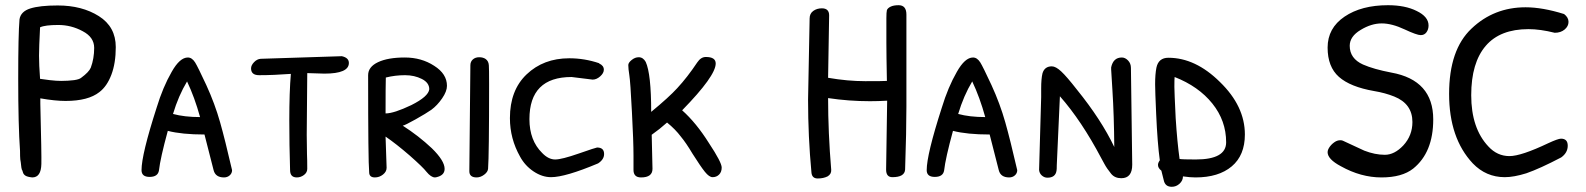

<svg xmlns="http://www.w3.org/2000/svg" viewBox="-20 -682 6096 738"><path d="M58 -69Q60 -59 61 -47.5Q62 -36 64 -30Q66 -28 68 -20Q70 -12 77.5 -7Q85 -2 104 0Q138 0 139 -52Q140 -83 135 -283V-304Q192 -294 232 -294Q319 -294 362 -328Q391 -350 408 -394.5Q425 -439 425 -501Q425 -579 360 -620Q295 -661 202 -661Q133 -661 96.5 -649.5Q60 -638 55 -608Q50 -550 50 -380Q50 -199 57 -102Q57 -79 58 -69ZM204 -586Q254 -586 298 -562Q342 -539 342 -498Q342 -457 329 -422Q322 -405 292 -383Q285 -377 265 -374Q241 -371 215 -371Q197 -371 171 -374L134 -379Q130 -433 130 -468Q130 -499 134 -577Q153 -586 204 -586Z M625 -179Q679 -165 766 -165L801 -28Q808 0 841 0Q854 0 863 -8Q872 -16 872 -28Q845 -145 826 -212Q806 -283 773 -355Q740 -426 730 -442Q718 -461 702 -461Q671 -461 640 -406Q606 -347 582 -268Q524 -88 524 -28Q524 -2 555 -2Q587 -2 591 -27Q596 -73 625 -179ZM749 -232Q689 -232 645 -244Q666 -314 699 -369Q728 -308 749 -232Z M1321 -440Q1321 -460 1294 -466L982 -456Q968 -455 956.5 -443Q945 -431 945 -419Q945 -393 976 -393Q1031 -393 1098 -398Q1092 -329 1092 -219Q1092 -127 1095 -28Q1095 0 1121 0Q1136 0 1148.5 -9.5Q1161 -19 1161 -33Q1161 -69 1160 -89L1159 -164L1161 -401L1227 -399Q1321 -399 1321 -440Z M1462 -157Q1503 -129 1555 -84Q1606 -39 1619 -22Q1637 0 1652 0Q1656 0 1665 -3Q1689 -11 1689 -33Q1689 -64 1640 -112Q1589 -160 1528 -199Q1536 -200 1577 -223Q1618 -246 1638 -260Q1661 -277 1679.5 -304Q1698 -331 1698 -352Q1698 -398 1649 -429Q1600 -461 1536 -461Q1471 -461 1433 -443Q1395 -425 1395 -393Q1395 -61 1399 -20Q1399 0 1421 0Q1438 0 1452 -11Q1466 -22 1466 -37V-38Q1463 -128 1462 -157ZM1463 -384Q1499 -393 1537 -393Q1573 -393 1601.5 -378.5Q1630 -364 1630 -339Q1627 -311 1561 -278Q1494 -246 1462 -246Q1462 -352 1463 -384Z M1856 -33Q1860 -85 1860 -358Q1860 -420 1859 -431Q1858 -447 1847 -455Q1837 -462 1822 -462Q1807 -462 1797.5 -453.5Q1788 -445 1788 -431L1784 -24Q1784 0 1812 0Q1827 0 1841 -10.5Q1855 -21 1856 -33Z M2301 -414Q2301 -430 2283 -438V-439Q2227 -458 2168 -458Q2069 -458 2004 -396Q1940 -335 1940 -228Q1940 -149 1979 -80Q1998 -45 2031 -23Q2064 -1 2098 -1Q2153 -1 2279 -54Q2302 -69 2302 -90Q2302 -115 2275 -115Q2271 -115 2205 -92Q2139 -69 2114 -69Q2088 -69 2064 -94Q2015 -142 2015 -224Q2015 -386 2177 -386L2258 -376Q2273 -376 2287 -388.5Q2301 -401 2301 -414Z M2444 0Q2488 0 2488 -33L2485 -164Q2515 -185 2544 -211Q2576 -185 2597 -157Q2617 -133 2642 -91Q2673 -42 2689.5 -21.5Q2706 -1 2719 -1Q2734 -1 2744 -11Q2754 -21 2754 -38Q2754 -58 2705 -132Q2656 -210 2602 -258Q2731 -390 2731 -438Q2731 -463 2693 -463Q2674 -463 2660 -442Q2622 -385 2583 -343Q2551 -308 2483 -252Q2483 -398 2462 -444Q2452 -462 2435 -462Q2421 -462 2408 -451.5Q2395 -441 2395 -432Q2395 -418 2399 -393Q2403 -369 2409 -251Q2415 -139 2415 -84V-31Q2414 0 2444 0Z M3139 -650Q3120 -650 3106 -640Q3092 -630 3092 -611L3086 -299Q3086 -156 3099 -19Q3101 4 3123 4Q3145 4 3161 -4Q3176 -13 3175 -29Q3163 -173 3163 -305Q3243 -293 3324 -293Q3356 -293 3390 -295L3386 -30Q3386 -1 3410 -1Q3457 -1 3459 -30Q3464 -177 3464 -272V-626Q3464 -662 3434 -662Q3415 -662 3403.5 -656.5Q3392 -651 3389 -643Q3387 -635 3387 -612V-517Q3387 -473 3389 -371Q3377 -370 3306 -370Q3238 -370 3163 -383L3167 -623Q3167 -650 3139 -650Z M3643 -179Q3697 -165 3784 -165L3819 -28Q3826 0 3859 0Q3872 0 3881 -8Q3890 -16 3890 -28Q3863 -145 3844 -212Q3824 -283 3791 -355Q3758 -426 3748 -442Q3736 -461 3720 -461Q3689 -461 3658 -406Q3624 -347 3600 -268Q3542 -88 3542 -28Q3542 -2 3573 -2Q3605 -2 3609 -27Q3614 -73 3643 -179ZM3767 -232Q3707 -232 3663 -244Q3684 -314 3717 -369Q3746 -308 3767 -232Z M4213 -74Q4216 -69 4225 -52Q4234 -35 4251 -14Q4265 3 4290 3Q4332 3 4332 -49L4327 -421Q4327 -438 4316 -449.5Q4305 -461 4292 -461Q4259 -461 4251 -423V-415L4256 -333Q4262 -240 4263 -117Q4213 -222 4119 -338Q4080 -388 4059 -407.5Q4038 -427 4023 -427Q3995 -427 3987 -400Q3982 -379 3982 -342V-309L3974 -29Q3975 -16 3984.5 -7.5Q3994 1 4006 1Q4037 1 4041 -26Q4042 -30 4042 -47L4043 -69L4054 -312Q4137 -218 4213 -74Z M4484 36Q4501 36 4514 24Q4527 12 4527 -4Q4555 0 4575 0Q4664 0 4714.5 -42.5Q4765 -85 4765 -165Q4765 -274 4669 -367Q4575 -460 4471 -460Q4433 -460 4425 -422Q4420 -397 4420 -358Q4420 -333 4424 -244Q4429 -131 4438 -66Q4431 -56 4431 -48Q4431 -36 4444 -26L4453 10Q4458 36 4484 36ZM4693 -135Q4693 -69 4576 -69Q4524 -69 4514 -71Q4505 -135 4499 -228Q4494 -331 4494 -348Q4494 -379 4495 -386Q4587 -350 4640 -284Q4693 -218 4693 -135Z M5148 -618Q5083 -574 5083 -499Q5083 -425 5126.5 -386.5Q5170 -348 5262 -332Q5304 -325 5339 -311Q5409 -283 5409 -213Q5409 -161 5374 -123Q5340 -87 5303 -87Q5265 -87 5224 -103Q5221 -104 5183 -122Q5145 -140 5142 -141Q5139 -143 5131 -143Q5123 -143 5115 -139Q5101 -131 5092 -119Q5083 -107 5083 -97Q5083 -70 5134 -43Q5211 0 5290 0Q5369 0 5412 -34Q5489 -96 5489 -223Q5489 -374 5328 -403Q5260 -416 5219 -434Q5168 -457 5168 -506Q5168 -542 5210 -567Q5251 -592 5291 -592Q5330 -592 5379 -569Q5426 -547 5441 -547Q5455 -547 5463 -558Q5471 -569 5471 -584Q5471 -618 5425 -640Q5381 -662 5315 -662Q5213 -662 5148 -618Z M5636 -572Q5550 -491 5550 -321Q5550 -151 5641 -54Q5692 -1 5764 -1Q5799 -1 5847 -16Q5899 -34 5981 -77Q6006 -95 6006 -122Q6006 -149 5980 -149Q5969 -149 5932 -132Q5827 -82 5782 -82Q5735 -82 5701 -119Q5635 -189 5635 -316Q5635 -441 5691 -506Q5746 -570 5855 -570Q5900 -570 5956 -556Q5979 -556 5994 -568.5Q6009 -581 6009 -598Q6009 -615 5992 -628Q5909 -654 5844 -654Q5722 -654 5636 -572Z"/></svg>

Font: Patrick Hand SC
Style: Regular
Weight: 400
Designer: Patrick Wagesreiter
Foundry: Patrick Wagesreiter
Version: Version 2.001; ttfautohint (v1.8.2)